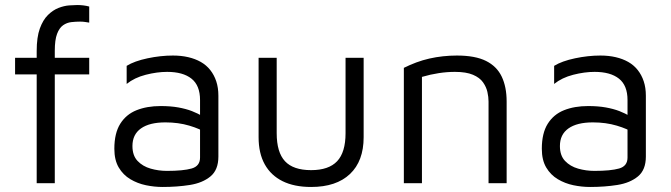

<svg xmlns="http://www.w3.org/2000/svg" viewBox="-20 -729 2670 764"><path d="M126 0V-433H40V-499H126V-526Q126 -581 138.5 -615.5Q151 -650 171 -669.5Q191 -689 213 -697.5Q235 -706 255 -707.5Q275 -709 287 -709Q300 -709 312 -707.5Q324 -706 335 -703V-639Q328 -640 319 -641.5Q310 -643 299 -643Q282 -643 264 -641Q246 -639 231 -628.5Q216 -618 207 -594Q198 -570 198 -527V-499H335V-433H198V0Z M627 15Q594 15 560.5 8Q527 1 498.5 -16Q470 -33 452.5 -62.5Q435 -92 435 -137Q435 -199 458.5 -236.5Q482 -274 523.5 -290.5Q565 -307 619 -307Q659 -307 689.5 -301.5Q720 -296 743.5 -287Q767 -278 786 -266L800 -200Q777 -216 733.5 -229Q690 -242 638 -242Q575 -242 541 -218Q507 -194 507 -148Q507 -110 527.5 -88.5Q548 -67 579.5 -58Q611 -49 644 -49Q709 -49 742.5 -58.5Q776 -68 776 -102V-331Q776 -389 742 -416Q708 -443 645 -443Q605 -443 560 -431.5Q515 -420 484 -395V-467Q515 -486 567 -497Q619 -508 668 -508Q701 -508 729 -501.5Q757 -495 779 -482.5Q801 -470 816.5 -450.5Q832 -431 840.5 -405.5Q849 -380 849 -348V-106Q849 -53 817.5 -27Q786 -1 735.5 7Q685 15 627 15Z M1218 15Q1151 15 1104.5 -8Q1058 -31 1033.5 -75Q1009 -119 1009 -183V-499H1081V-199Q1081 -123 1114 -87.5Q1147 -52 1218 -52Q1288 -52 1321.5 -87.5Q1355 -123 1355 -199V-499H1427V-183Q1427 -88 1372.5 -36.5Q1318 15 1218 15Z M1587 -459Q1611 -471 1636.5 -480.5Q1662 -490 1688.5 -496Q1715 -502 1742.5 -505Q1770 -508 1798 -508Q1871 -508 1914 -486.5Q1957 -465 1976.5 -424Q1996 -383 1996 -325V0H1924V-325Q1924 -343 1919.5 -363Q1915 -383 1902 -401.5Q1889 -420 1862 -431.5Q1835 -443 1790 -443Q1759 -443 1726 -438Q1693 -433 1659 -423V0H1587Z M2328 15Q2295 15 2261.5 8Q2228 1 2199.5 -16Q2171 -33 2153.5 -62.5Q2136 -92 2136 -137Q2136 -199 2159.5 -236.5Q2183 -274 2224.5 -290.5Q2266 -307 2320 -307Q2360 -307 2390.5 -301.5Q2421 -296 2444.5 -287Q2468 -278 2487 -266L2501 -200Q2478 -216 2434.5 -229Q2391 -242 2339 -242Q2276 -242 2242 -218Q2208 -194 2208 -148Q2208 -110 2228.5 -88.5Q2249 -67 2280.5 -58Q2312 -49 2345 -49Q2410 -49 2443.5 -58.5Q2477 -68 2477 -102V-331Q2477 -389 2443 -416Q2409 -443 2346 -443Q2306 -443 2261 -431.5Q2216 -420 2185 -395V-467Q2216 -486 2268 -497Q2320 -508 2369 -508Q2402 -508 2430 -501.5Q2458 -495 2480 -482.5Q2502 -470 2517.5 -450.5Q2533 -431 2541.5 -405.5Q2550 -380 2550 -348V-106Q2550 -53 2518.5 -27Q2487 -1 2436.5 7Q2386 15 2328 15Z"/></svg>

Font: Maven Pro VF Beta
Style: Regular
Weight: 400
Designer: Joe Prince
Foundry: Joe Prince
Version: Version 2.002